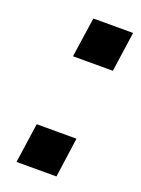

<svg xmlns="http://www.w3.org/2000/svg" viewBox="-111 -596 475 649"><g transform="rotate(20 126.5 -272.0)"><path d="M232.9 -400.9 253.4 -544.4H110.4L89.4 -400.9ZM175.8 0 195.8 -143.1H52.7L32.2 0Z"/></g></svg>

Font: Winston SemiBold
Style: Italic
Weight: 600
Italic angle: -8.13011°
Designer: Vernon Adams, Kim Jin-seong, David Berlow, Cristiano Sobral
Foundry: The Winston Project Authors
Version: Version 3.004